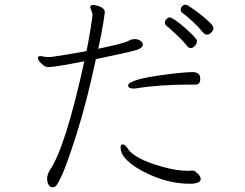

<svg xmlns="http://www.w3.org/2000/svg" viewBox="-20 -784 1040 815"><path d="M844 -644Q824 -668 797.5 -693Q771 -718 754 -729Q747 -735 747 -743Q747 -751 753 -757.5Q759 -764 766 -764Q773 -764 780 -759.5Q787 -755 804 -743Q821 -731 840 -715.5Q859 -700 872.5 -686.5Q886 -673 886 -664Q886 -655 877 -646Q868 -637 859 -637Q850 -637 844 -644ZM373 -724 363 -753Q363 -755 365 -759Q368 -763 374.5 -763Q381 -763 392 -760Q425 -752 425 -731Q425 -729 418 -684.5Q411 -640 397 -577Q507 -600 524 -610L537 -616Q545 -618 554.5 -618Q564 -618 574.5 -612Q585 -606 586 -597V-594Q586 -580 558.5 -571.5Q531 -563 387 -533Q347 -346 305.5 -216.5Q264 -87 245 -45Q226 -3 218.5 4Q211 11 202 11Q193 11 186.5 0.5Q180 -10 180 -26Q180 -42 191 -61Q257 -155 338 -524Q213 -499 183 -499Q166 -500 146 -525Q141 -532 141 -539Q141 -546 152 -546L178 -542Q187 -542 196 -542Q267 -552 347 -567Q355 -603 364 -659.5Q373 -716 373 -724ZM686 -675Q680 -681 680 -688.5Q680 -696 686.5 -703Q693 -710 700 -710Q714 -710 765 -666Q816 -621 816 -610.5Q816 -600 807.5 -590Q799 -580 790 -580Q781 -580 774 -588Q763 -605 730 -636Q697 -667 686 -675ZM830 -448Q830 -425 810 -425H789Q656 -425 557 -409L549 -408Q524 -408 524 -421Q524 -447 686 -468Q764 -478 799 -478H803Q826 -475 829 -459ZM832 -23Q832 -8 797 -4H785Q690 -4 592 -54Q548 -76 520 -103Q492 -130 492 -158Q492 -171 501.5 -171Q511 -171 524 -151Q537 -131 573 -112Q609 -93 669.5 -76Q730 -59 775 -59H777L794 -60Q800 -60 804 -59Q808 -58 820 -46.5Q832 -35 832 -23Z"/></svg>

Font: ToneOZ-Pinyin-WenKai-Light
Style: Light
Weight: 300
Designer: Fontworks Inc.
Foundry: ToneOZ
Version: Version 0.240331